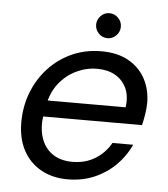

<svg xmlns="http://www.w3.org/2000/svg" viewBox="-50 -707 671 765"><g transform="rotate(5 285.5 -325.0)"><path d="M248 12Q187 12 141 -14Q95 -40 70 -87Q45 -134 45 -198Q45 -263 67 -319Q89 -375 128.5 -417.5Q168 -460 221.5 -484Q275 -508 339 -508Q404 -508 448.5 -482.5Q493 -457 515.5 -414Q538 -371 538 -319Q538 -299 534 -273.5Q530 -248 525 -229H111L122 -294H454Q460 -340 445 -371.5Q430 -403 400 -420Q370 -437 328 -437Q285 -437 245 -418Q205 -399 176 -362.5Q147 -326 137 -271L132 -243Q122 -190 134.5 -148Q147 -106 179.5 -82.5Q212 -59 261 -59Q313 -59 352.5 -83.5Q392 -108 414 -148H497Q476 -102 440 -66Q404 -30 355.5 -9Q307 12 248 12ZM358 -562Q337 -562 322.5 -577Q308 -592 308 -612Q308 -632 322.5 -647Q337 -662 357 -662Q378 -662 392.5 -647Q407 -632 407 -612Q407 -592 392.5 -577Q378 -562 358 -562Z"/></g></svg>

Font: DM Sans 24pt
Style: Italic
Weight: 400
Italic angle: -10°
Designer: Colophon Foundry, Jonny Pinhorn
Foundry: Colophon Foundry
Version: Version 4.004;gftools[0.9.30]